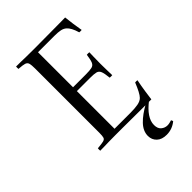

<svg xmlns="http://www.w3.org/2000/svg" viewBox="-262 -811 1132 1132"><g transform="rotate(-45 304.0 -244.5)"><path d="M94 1Q93 -9 94 -19Q128 -22 143 -25.5Q158 -29 161.5 -40Q165 -51 165 -77V-614Q165 -644 161 -657Q157 -670 142.5 -674.5Q128 -679 94 -681Q93 -691 94 -701Q119 -701 136.5 -700.5Q154 -700 177.5 -699.5Q201 -699 242 -699Q285 -699 329 -699.5Q373 -700 411 -700Q449 -700 474 -700.5Q499 -701 503 -701Q509 -644 520 -580Q509 -579 500 -580Q492 -607 483 -623.5Q474 -640 464 -649Q451 -661 431.5 -665Q412 -669 383 -669H245V-377H350Q385 -377 402 -381Q419 -385 426 -401.5Q433 -418 438 -455Q449 -456 459 -455Q459 -448 458 -420.5Q457 -393 457 -359Q457 -328 458 -300.5Q459 -273 459 -264Q450 -263 438 -264Q434 -304 427 -320.5Q420 -337 404 -341Q388 -345 356 -345H245V-31H378Q414 -31 439.5 -35.5Q465 -40 479 -54Q489 -64 500.5 -86Q512 -108 524 -138Q533 -139 543 -138Q535 -98 529.5 -61Q524 -24 521 0Q488 0 445 0Q402 0 358 -0.5Q314 -1 278 -1Q242 -1 223 -1Q189 -1 167.5 -0.5Q146 0 130 0.5Q114 1 94 1ZM482 -6H508Q425 57 425 118Q425 148 442 162Q459 176 480 176Q490 176 499.5 173.5Q509 171 516 169Q520 175 521 182Q484 212 438 212Q398 212 376 191Q354 170 354 138Q354 98 387.5 62.5Q421 27 482 -6Z"/></g></svg>

Font: Castoro Titling
Style: Regular
Weight: 400
Version: Version 2.04